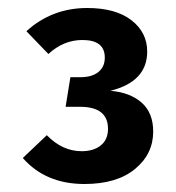

<svg xmlns="http://www.w3.org/2000/svg" viewBox="-20 -770 440 480"><path d="M198 -750Q269 -750 308.5 -719.5Q348 -689 348 -641Q348 -566 256 -543Q305 -539 334 -513.5Q363 -488 363 -441Q363 -385 317.5 -347.5Q272 -310 191 -310Q94 -310 37 -375L97 -432Q136 -392 184 -392Q214 -392 232 -406.5Q250 -421 250 -448Q250 -503 180 -503H144L156 -577H181Q210 -577 226 -590Q242 -603 242 -626Q242 -670 186 -670Q139 -670 101 -635L46 -692Q110 -750 198 -750Z"/></svg>

Font: Fira Sans SemiBold
Style: Regular
Weight: 600
Designer: bBox Type GmbH & Carrois Corporate GbR & Edenspiekermann AG
Foundry: bBox Type GmbH & Carrois Corporate GbR & Edenspiekermann AG
Version: Version 4.301;PS 004.301;hotconv 1.0.88;makeotf.lib2.5.64775